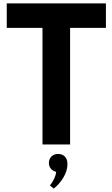

<svg xmlns="http://www.w3.org/2000/svg" viewBox="-20 -845 658 1123"><path d="M228.5 0H390V-682H599.5V-825H19.5V-682H228.5ZM294.5 258Q331.5 228 353 189.5Q374.5 151 374.5 116Q374.5 86 359.5 70.8Q344.5 55.5 320.5 55.5Q296 55.5 281 70.2Q266 85 266 108.5Q266 128 277.8 141.8Q289.5 155.5 308.5 160Q306.5 180.5 295 203.8Q283.5 227 272 239.5Z"/></svg>

Font: Spartan
Style: Bold
Weight: 700
Designer: Matt Bailey, Mirko Velimirovic
Foundry: Matt Bailey
Version: Version 1.003; ttfautohint (v1.8.3)